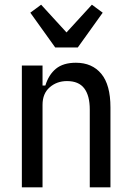

<svg xmlns="http://www.w3.org/2000/svg" viewBox="-20 -797 558 817"><path d="M73 0V-518H161V-433H173Q187 -479 218 -504.5Q249 -530 303 -530Q372 -530 411 -483Q450 -436 450 -340V0H362V-331Q362 -390 338.5 -421Q315 -452 265 -452Q222 -452 191.5 -425.5Q161 -399 161 -351V0ZM215 -595 109 -743 155 -777 263 -659 371 -777 417 -743 311 -595Z"/></svg>

Font: IBM Plex Sans Condensed Text
Style: Regular
Weight: 450
Width: 3
Designer: Mike Abbink, Paul van der Laan, Pieter van Rosmalen
Foundry: Bold Monday
Version: Version 1.1